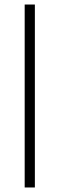

<svg xmlns="http://www.w3.org/2000/svg" viewBox="-20 -828 264 848"><path d="M89 0V-808H134V0Z"/></svg>

Font: Encode Sans Semi Expanded ExLight
Style: Regular
Weight: 275
Width: 6
Designer: Multiple Designers
Foundry: Impallari Type
Version: Version 2.000